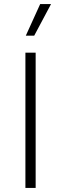

<svg xmlns="http://www.w3.org/2000/svg" viewBox="-20 -917 298 937"><path d="M154 0H104V-660H154ZM229 -897 147 -743H106L176 -897Z"/></svg>

Font: Work Sans Light
Style: Regular
Weight: 300
Designer: Wei Huang
Foundry: Wei Huang
Version: Version 1.500